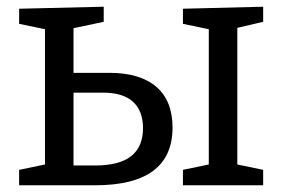

<svg xmlns="http://www.w3.org/2000/svg" viewBox="-20 -552 840 572"><path d="M306 -335Q397 -335 445.5 -293.5Q494 -252 494 -172Q494 0 263 0H37V-46L114 -62V-465L37 -481V-526L289 -532V-487L199 -468V-335ZM764 -532V-487L687 -469V-62L764 -46V0H525V-46L602 -62V-465L525 -481V-526ZM263 -59Q336 -59 371 -87Q406 -115 406 -170Q406 -222 376 -249Q346 -276 287 -276H199V-59Z"/></svg>

Font: Bitter Pro
Style: Regular
Weight: 400
Designer: Sol Matas, and Bitter project Authors
Foundry: Sol Matas
Version: Version 1.010